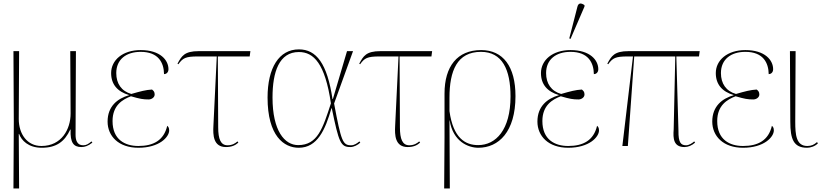

<svg xmlns="http://www.w3.org/2000/svg" viewBox="-20 -825 4654 1085"><path d="M56 240H88L86 -68H88C101 -32 140 10 216 10C300 10 346 -26 377 -93H379C376 -18 396 6 440 6C459 6 478 0 502 -19L497 -26C480 -12 469 -4 450 -4C415 -4 407 -34 407 -63L409 -536H377L379 -183C379 -95 328 0 214 0C134 0 86 -67 86 -153L88 -536H56L58 -136Z M762 10C881 10 936 -51 936 -88C936 -103 931 -109 925 -114C906 -32 847 0 762 0C686 0 616 -36 616 -141C616 -230 673 -263 720 -281C771 -266 789 -263 820 -263C836 -263 854 -274 854 -291C854 -306 848 -312 839 -319C804 -317 774 -309 722 -294C666 -310 637 -353 637 -412C637 -490 694 -532 775 -532C876 -532 906 -470 907 -406C918 -406 932 -414 932 -434C932 -485 886 -542 775 -542C673 -542 608 -485 608 -412C608 -348 644 -307 709 -288V-287C644 -268 588 -225 588 -138C588 -56 650 10 762 10Z M1257 6C1288 6 1309 -3 1327 -19L1322 -26C1311 -16 1293 -4 1266 -4C1227 -4 1213 -39 1213 -106L1211 -506H1391L1395 -536H1103C1022 -536 1006 -508 983 -465L988 -462C1013 -497 1029 -506 1097 -506H1205L1186 -114C1183 -62 1185 6 1257 6Z M1668 10C1774 10 1818 -92 1853 -213H1855C1895 -19 1905 6 1960 6C1980 6 2002 -6 2016 -19L2011 -26C1999 -16 1983 -4 1964 -4C1917 -4 1908 -26 1868 -240L1975 -536H1941L1861 -265H1859C1829 -466 1768 -546 1669 -546C1557 -546 1492 -442 1492 -274C1492 -56 1585 10 1668 10ZM1665 -5C1588 -5 1520 -86 1520 -274C1520 -418 1557 -531 1669 -531C1753 -531 1817 -466 1850 -241C1804 -100 1775 -5 1665 -5Z M2284 6C2315 6 2336 -3 2354 -19L2349 -26C2338 -16 2320 -4 2293 -4C2254 -4 2240 -39 2240 -106L2238 -506H2418L2422 -536H2130C2049 -536 2033 -508 2010 -465L2015 -462C2040 -497 2056 -506 2124 -506H2232L2213 -114C2210 -62 2212 6 2284 6Z M2490 240H2522L2520 -145H2521C2540 -24 2627 10 2683 10C2798 10 2893 -80 2893 -282C2893 -449 2823 -542 2699 -542C2564 -542 2492 -450 2492 -296V-51ZM2682 -5C2610 -5 2541 -44 2520 -197V-273C2520 -425 2563 -532 2698 -532C2818 -532 2865 -432 2865 -280C2865 -91 2782 -5 2682 -5Z M3204 -605 3283 -788V-796C3266 -808 3249 -811 3243 -787L3197 -608ZM3191 10C3310 10 3365 -51 3365 -88C3365 -103 3360 -109 3354 -114C3335 -32 3276 0 3191 0C3115 0 3045 -36 3045 -141C3045 -230 3102 -263 3149 -281C3200 -266 3218 -263 3249 -263C3265 -263 3283 -274 3283 -291C3283 -306 3277 -312 3268 -319C3233 -317 3203 -309 3151 -294C3095 -310 3066 -353 3066 -412C3066 -490 3123 -532 3204 -532C3305 -532 3335 -470 3336 -406C3347 -406 3361 -414 3361 -434C3361 -485 3315 -542 3204 -542C3102 -542 3037 -485 3037 -412C3037 -348 3073 -307 3138 -288V-287C3073 -268 3017 -225 3017 -138C3017 -56 3079 10 3191 10Z M3497 0H3528L3564 -506H3796L3787 -94C3783 -42 3786 6 3848 6C3869 6 3890 -3 3908 -19L3903 -26C3892 -16 3874 -4 3857 -4C3828 -4 3813 -19 3814 -86L3802 -506H3930L3934 -536H3532C3451 -536 3435 -508 3412 -465L3417 -462C3442 -497 3458 -506 3526 -506H3557Z M4179 10C4298 10 4353 -51 4353 -88C4353 -103 4348 -109 4342 -114C4323 -32 4264 0 4179 0C4103 0 4033 -36 4033 -141C4033 -230 4090 -263 4137 -281C4188 -266 4206 -263 4237 -263C4253 -263 4271 -274 4271 -291C4271 -306 4265 -312 4256 -319C4221 -317 4191 -309 4139 -294C4083 -310 4054 -353 4054 -412C4054 -490 4111 -532 4192 -532C4293 -532 4323 -470 4324 -406C4335 -406 4349 -414 4349 -434C4349 -485 4303 -542 4192 -542C4090 -542 4025 -485 4025 -412C4025 -348 4061 -307 4126 -288V-287C4061 -268 4005 -225 4005 -138C4005 -56 4067 10 4179 10Z M4541 10C4560 10 4586 2 4602 -15L4597 -22C4581 -8 4566 0 4542 0C4479 0 4474 -64 4474 -137L4476 -536H4444L4446 -137C4446 -38 4465 10 4541 10Z"/></svg>

Font: Noto Serif Display Thin
Style: Regular
Weight: 100
Designer: Monotype Design Team
Foundry: Monotype Imaging Inc.
Version: Version 2.009